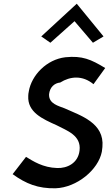

<svg xmlns="http://www.w3.org/2000/svg" viewBox="-20 -1010 593 1033"><path d="M202 -814 251 -780 381 -896 480 -780 537 -814 393 -990ZM304 -566C358 -600 424 -606 483 -557L546 -644C469 -691 422 -711 332 -702C230 -690 150 -605 135 -519V-518C133 -510 132 -501 132 -494C127 -406 209 -370 285 -336C340 -307 418 -282 408 -200C400 -131 340 -104 288 -106C211 -108 158 -143 120 -166L48 -73C120 -21 185 5 279 3C393 -1 509 -96 528 -194L531 -219C543 -349 414 -388 328 -427C296 -440 242 -451 244 -502V-503C248 -541 273 -563 304 -566Z"/></svg>

Font: Bluebird
Style: LiNrwObl
Weight: 300
Designer: Jasper
Foundry: Cannot Into Space Fonts
Version: Version 0.98